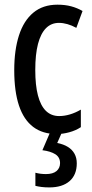

<svg xmlns="http://www.w3.org/2000/svg" viewBox="-20 -569 397 829"><path d="M225.6 9.8Q164.1 9.8 123.3 -21Q82.5 -51.8 62 -113Q41.5 -174.3 41.5 -266.1Q41.5 -353 62 -416.5Q82.5 -480 124 -514.4Q165.5 -548.8 228 -548.8Q261.2 -548.8 287.4 -541.7Q313.5 -534.7 336.4 -521.5L309.6 -448.7Q290 -459.5 271.2 -464.8Q252.4 -470.2 234.4 -470.2Q201.2 -470.2 178.5 -447.3Q155.8 -424.3 144 -379.2Q132.3 -334 132.3 -266.6Q132.3 -201.2 143.8 -157Q155.3 -112.8 178.2 -90.3Q201.2 -67.9 235.4 -67.9Q258.3 -67.9 282 -75Q305.7 -82 329.1 -95.7V-20Q307.1 -5.4 278.8 2.2Q250.5 9.8 225.6 9.8ZM311.5 136.2Q311.5 186 280.3 213.1Q249 240.2 192.9 240.2Q174.3 240.2 159.2 238.3Q144 236.3 132.8 233.4V176.8Q143.6 179.7 155.3 181.2Q167 182.6 178.2 182.6Q208.5 182.6 223.9 169.7Q239.3 156.7 239.3 135.3Q239.3 109.9 218.8 96.9Q198.2 84 163.1 79.6L197.3 0H248.5L227.1 48.3Q254.4 53.7 273.2 65.4Q292 77.1 301.8 95Q311.5 112.8 311.5 136.2Z"/></svg>

Font: Open Sans Condensed Medium
Style: Regular
Weight: 500
Width: 3
Designer: Monotype Design Team
Foundry: Monotype Imaging Inc.
Version: Version 3.000